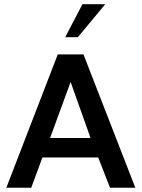

<svg xmlns="http://www.w3.org/2000/svg" viewBox="-20 -884 667 904"><path d="M406.2 -234.4H215.8L312.5 -498ZM617.2 0 373 -627.9H252L9.8 0H127L179.7 -142.6H442.4L498 0ZM346.7 -709H287.1L368.2 -864.3H475.6Z"/></svg>

Font: Namkio Khamti
Style: Bold
Weight: 700
Designer: Debbi Hosken
Foundry: SIL International
Version: Version 3.917